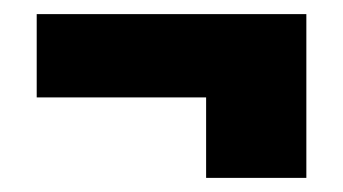

<svg xmlns="http://www.w3.org/2000/svg" viewBox="-20 -381 486 272"><path d="M272 -243H32V-361H414V-129H272Z"/></svg>

Font: Prompt SemiBold
Style: Regular
Weight: 600
Designer: Katatrad Team
Foundry: CadsonDemak
Version: Version 1.000